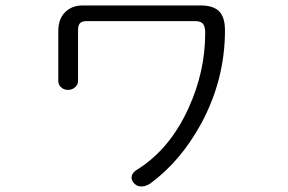

<svg xmlns="http://www.w3.org/2000/svg" viewBox="-20 -715 1040 693"><path d="M278.3 -695.3Q239.3 -695.3 214.8 -670.9Q190.4 -646.5 190.4 -602.5V-422.9Q190.4 -408.2 201.2 -399.4Q210.9 -390.6 225.6 -390.6Q240.2 -390.6 250 -399.4Q261.7 -408.2 261.7 -422.9V-606.4Q261.7 -622.1 267.6 -629.9Q274.4 -638.7 291 -638.7H679.7Q702.1 -639.6 710.9 -630.9Q720.7 -621.1 720.7 -596.7Q720.7 -457 661.1 -326.2Q593.8 -176.8 474.6 -102.5Q458 -92.8 455.1 -78.1Q453.1 -65.4 462.9 -54.7Q472.7 -43 487.3 -42Q504.9 -41 522.5 -52.7Q632.8 -133.8 707 -270.5Q792 -428.7 792 -605.5Q792 -654.3 769.5 -675.8Q748 -695.3 704.1 -695.3Z"/></svg>

Font: GulimChe
Style: Regular
Weight: 400
Monospace: yes
Version: Version 2.21